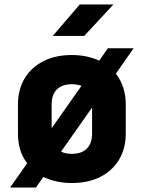

<svg xmlns="http://www.w3.org/2000/svg" viewBox="-20 -805 640 855"><path d="M355 -645H215L335 -785H485ZM575 -590 496 -477Q540 -420 540 -340V-210Q540 -144 510.5 -94.5Q481 -45 427 -17.5Q373 10 300 10Q230 10 173 -17L140 30H25L101 -78Q60 -131 60 -210V-340Q60 -406 89.5 -455.5Q119 -505 173 -532.5Q227 -560 300 -560Q367 -560 422 -535L460 -590ZM210 -234 343 -423Q320 -430 300 -430Q257 -430 233.5 -407Q210 -384 210 -340ZM390 -326 252 -130Q271 -120 300 -120Q344 -120 367 -143.5Q390 -167 390 -210Z"/></svg>

Font: JetBrains Mono Extra Bold
Style: Regular
Weight: 800
Monospace: yes
Designer: Philipp Nurullin, Konstantin Bulenkov
Foundry: JetBrains
Version: 2.002